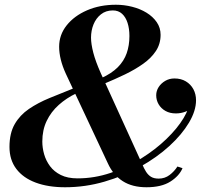

<svg xmlns="http://www.w3.org/2000/svg" viewBox="-20 -780 857 810"><path d="M598 10Q538 10 497.8 -15.8Q457.5 -41.5 435 -91L257.5 -469.5Q243.5 -500 236.5 -528.5Q229.5 -557 229.5 -583Q229.5 -633 261.2 -673Q293 -713 347.2 -736.5Q401.5 -760 469 -760Q503.5 -760 537.2 -751.5Q571 -743 598 -726.5Q625 -710 641.2 -686.5Q657.5 -663 657.5 -633Q657.5 -595 637.8 -565Q618 -535 584.2 -511Q550.5 -487 507.5 -466.2Q464.5 -445.5 417.5 -426L407.5 -450.5Q450.5 -470 476.8 -496.2Q503 -522.5 514.5 -555.5Q526 -588.5 526 -628Q526 -659 518.2 -683.2Q510.5 -707.5 495 -721.8Q479.5 -736 456 -736Q426.5 -736 405.8 -719.5Q385 -703 374.5 -677Q364 -651 364 -621Q364 -595 373.5 -558Q383 -521 406 -469.5L579.5 -88.5Q587 -70 595.8 -56Q604.5 -42 617 -34.2Q629.5 -26.5 649.5 -26.5Q675.5 -26.5 695.5 -41.8Q715.5 -57 728.5 -77.5L750 -70.5Q736 -37.5 698.5 -13.8Q661 10 598 10ZM254.5 10Q183 10 130.2 -9.8Q77.5 -29.5 48.8 -67.5Q20 -105.5 20 -160Q20 -218 42 -256.2Q64 -294.5 102.2 -320.5Q140.5 -346.5 189.2 -366.5Q238 -386.5 292 -408L301.5 -386Q260.5 -366.5 228 -337.5Q195.5 -308.5 177 -270Q158.5 -231.5 158.5 -183Q158.5 -156.5 166.2 -129.2Q174 -102 191 -79Q208 -56 236.5 -41.8Q265 -27.5 307 -27.5Q378.5 -27.5 447.2 -50.8Q516 -74 576.2 -111.8Q636.5 -149.5 682.2 -193.8Q728 -238 754 -281Q780 -324 780 -357H806Q806 -341.5 793.8 -328.8Q781.5 -316 762.2 -308.8Q743 -301.5 722 -301.5Q696.5 -301.5 678 -312Q659.5 -322.5 649.2 -340Q639 -357.5 639 -378Q639 -396.5 649.2 -412.5Q659.5 -428.5 677 -438.8Q694.5 -449 716 -449Q743.5 -449 764 -436.8Q784.5 -424.5 795.8 -403.8Q807 -383 807 -357Q807 -312.5 777.2 -262.5Q747.5 -212.5 694.8 -164.2Q642 -116 572.2 -76.8Q502.5 -37.5 421.2 -13.8Q340 10 254.5 10Z"/></svg>

Font: Bodoni Moda 9pt SemiBold
Style: Italic
Weight: 600
Italic angle: -13°
Designer: Owen Earl
Foundry: indestructible type
Version: Version 2.004